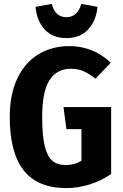

<svg xmlns="http://www.w3.org/2000/svg" viewBox="-20 -946 630 983"><path d="M547 -625 469 -543Q435 -570 406.5 -582Q378 -594 342 -594Q272 -594 234 -536.5Q196 -479 196 -347Q196 -252 209 -198.5Q222 -145 248 -123Q274 -101 317 -101Q362 -101 397 -123V-285H320L305 -398H549V-55Q500 -21 440 -2Q380 17 320 17Q173 17 101.5 -73.5Q30 -164 30 -347Q30 -465 70 -547Q110 -629 179 -669.5Q248 -710 335 -710Q457 -710 547 -625ZM162 -911 245 -926Q253 -894 271.5 -876Q290 -858 320 -858Q350 -858 369 -876.5Q388 -895 396 -926L479 -911Q473 -841 432 -796Q391 -751 320 -751Q249 -751 208.5 -795.5Q168 -840 162 -911Z"/></svg>

Font: Fira Sans Condensed
Style: Bold
Weight: 700
Width: 3
Designer: bBox Type GmbH & Carrois Corporate GbR & Edenspiekermann AG
Foundry: bBox Type GmbH & Carrois Corporate GbR & Edenspiekermann AG
Version: Version 4.301